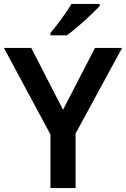

<svg xmlns="http://www.w3.org/2000/svg" viewBox="-20 -958 642 978"><path d="M488 -928V-938H344C318 -893 268 -827 237 -790V-778H320C370 -813 455 -891 488 -928ZM301 -399 139 -714H0L237 -273V0H365V-278L602 -714H464Z"/></svg>

Font: Noto Sans Arabic UI SmBd
Style: Regular
Weight: 600
Designer: Monotype Design Team, Nadine Chahine and Nizar Qandah
Foundry: Monotype Imaging Inc.
Version: Version 2.010